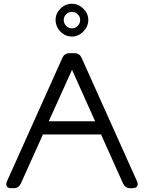

<svg xmlns="http://www.w3.org/2000/svg" viewBox="-20 -995 761 1015"><path d="M360.8 -801.8Q325.2 -801.8 299.6 -828.1Q273.9 -854.5 273.9 -890.1Q273.9 -923.8 299.6 -949.5Q325.2 -975.1 360.8 -975.1Q394.5 -975.1 420.7 -949.2Q446.8 -923.3 446.8 -890.1Q446.8 -855 420.7 -828.4Q394.5 -801.8 360.8 -801.8ZM360.8 -845.2Q378.4 -845.2 391.1 -858.4Q403.8 -871.6 403.8 -890.1Q403.8 -906.7 390.9 -919.4Q377.9 -932.1 360.8 -932.1Q342.3 -932.1 329.6 -919.4Q316.9 -906.7 316.9 -890.1Q316.9 -871.6 329.6 -858.4Q342.3 -845.2 360.8 -845.2ZM53.2 0H40Q22 0 15.9 -10.3Q9.8 -20.5 17.1 -37.1L310.1 -689.9Q321.8 -713.9 347.2 -713.9H374Q399.4 -713.9 411.1 -689.9L704.1 -37.1Q711.4 -20.5 704.8 -10.3Q698.2 0 680.2 0H668Q642.6 0 630.9 -23.9L514.2 -284.2H207L89.8 -23.9Q78.1 0 53.2 0ZM482.9 -354 360.8 -626 237.8 -354Z"/></svg>

Font: Arcon Rounded-
Style: Regular
Weight: 400
Designer: M. Zarth
Foundry: martin zarth - visuelle & digitale kommunikation
Version: Version 1.110;PS 001.110;hotconv 1.0.70;makeotf.lib2.5.58329